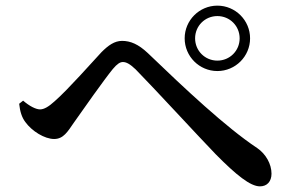

<svg xmlns="http://www.w3.org/2000/svg" viewBox="-20 -718 1040 681"><path d="M635 -582C635 -518 687 -466 751 -466C815 -466 867 -518 867 -582C867 -646 815 -698 751 -698C687 -698 635 -646 635 -582ZM672 -582C672 -626 707 -661 751 -661C795 -661 830 -626 830 -582C830 -538 795 -503 751 -503C707 -503 672 -538 672 -582ZM48 -350C51 -323 57 -302 70 -285C93 -253 138 -225 172 -225C205 -225 220 -251 242 -283C275 -330 349 -435 380 -473C396 -492 406 -498 416 -498C428 -498 441 -491 461 -472C525 -407 684 -234 745 -171C818 -97 868 -57 902 -57C927 -57 943 -74 943 -102C943 -136 923 -172 892 -193C782 -266 636 -403 504 -530C471 -561 443 -573 413 -573C386 -573 364 -557 340 -533C309 -500 223 -402 174 -359C152 -339 136 -330 122 -330C107 -330 84 -342 62 -361Z"/></svg>

Font: Noto Serif CJK JP SemiBold
Style: Regular
Weight: 600
Designer: Ryoko NISHIZUKA 西塚涼子 (kana & ideographs); Frank Grießhammer (Latin, Greek & Cyrillic); Wenlong ZHANG 张文龙 (bopomofo); San
Foundry: Adobe
Version: Version 2.001;hotconv 1.1.0;makeotfexe 2.6.0